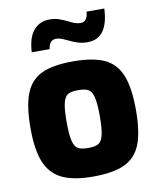

<svg xmlns="http://www.w3.org/2000/svg" viewBox="-86 -834 747 906"><g transform="rotate(-10 287.5 -381.0)"><path d="M35 -270Q35 -379 59.5 -438.5Q84 -498 138 -522.5Q192 -547 287 -547Q382 -547 436.5 -522Q491 -497 515.5 -437Q540 -377 540 -270Q540 -164 516.5 -105Q493 -46 438.5 -20.5Q384 5 287 5Q193 5 138.5 -21.5Q84 -48 59.5 -107.5Q35 -167 35 -270ZM367 -271Q367 -333 359.5 -362Q352 -391 336 -400Q320 -409 287 -409Q254 -409 238.5 -400Q223 -391 215.5 -362.5Q208 -334 208 -271Q208 -208 215.5 -179Q223 -150 239 -141Q255 -132 287 -132Q320 -132 336 -141Q352 -150 359.5 -179.5Q367 -209 367 -271ZM211 -761Q236 -761 254.5 -755Q273 -749 298 -737Q330 -719 354 -719Q388 -719 391 -767H476Q470 -624 371 -624Q346 -624 325.5 -630.5Q305 -637 280 -649Q262 -658 250 -662Q238 -666 227 -666Q210 -666 200.5 -654.5Q191 -643 189 -623H103Q107 -695 136.5 -728Q166 -761 211 -761Z"/></g></svg>

Font: Exo ExtraBold
Style: Regular
Weight: 800
Designer: Natanael Gama
Foundry: Natanael Gama
Version: Version 1.500